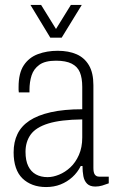

<svg xmlns="http://www.w3.org/2000/svg" viewBox="-20 -743 463 775"><path d="M166 12Q136 12 112 3Q88 -6 70.5 -23Q53 -40 44 -66.5Q35 -93 35 -128Q35 -170 50.5 -202Q66 -234 99 -256Q132 -278 185 -290Q238 -302 312 -302V-392Q312 -428 302.5 -451Q293 -474 269.5 -486Q246 -498 206 -498Q162 -498 139 -481.5Q116 -465 107.5 -438.5Q99 -412 99 -380V-370H56Q55 -375 55 -380Q55 -385 55 -392Q55 -448 76 -479.5Q97 -511 133 -524.5Q169 -538 213 -538Q257 -538 289 -524Q321 -510 339 -479.5Q357 -449 357 -399V-65Q357 -46 363 -38Q369 -30 380 -30H419V-3Q406 2 392.5 6Q379 10 365 10Q343 10 331.5 -1.5Q320 -13 316.5 -32Q313 -51 313 -73H306Q293 -47 272 -28Q251 -9 224.5 1.5Q198 12 166 12ZM172 -28Q194 -28 218.5 -38Q243 -48 264 -67.5Q285 -87 298.5 -117.5Q312 -148 312 -188V-261Q225 -260 175 -244.5Q125 -229 104 -200Q83 -171 83 -130Q83 -95 94 -72.5Q105 -50 125 -39Q145 -28 172 -28ZM103 -723H146L219 -605H193L266 -723H310L229 -591H183Z"/></svg>

Font: Archivo Condensed Thin
Style: Regular
Weight: 250
Width: 3
Designer: Hector Gatti
Foundry: Omnibus-Type
Version: Version 2.001